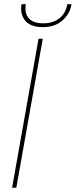

<svg xmlns="http://www.w3.org/2000/svg" viewBox="-20 -887 358 907"><path d="M37.1 0 162.1 -704.1H182.1L57.1 0ZM316.9 -862.8Q310.1 -821.8 274.9 -790.3Q239.7 -758.8 181.2 -758.8Q150.9 -758.8 128.9 -768.1Q106.9 -777.3 96.2 -793Q85.4 -808.6 81.8 -826.2Q78.1 -843.8 81.1 -862.8L82 -867.2H102.1Q94.7 -824.2 116.2 -800.5Q137.7 -776.9 184.1 -776.9Q230.5 -776.9 260.5 -800.5Q290.5 -824.2 297.9 -867.2H317.9Z"/></svg>

Font: SVN-Poppins Thin
Style: Italic
Weight: 100
Italic angle: -10°
Designer: Ninad Kale (Devanagari), Jonny Pinhorn (Latin)
Foundry: Indian Type Foundry
Version: Version 3.002 2017